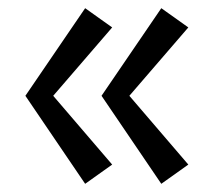

<svg xmlns="http://www.w3.org/2000/svg" viewBox="-20 -519 532 469"><path d="M42 -285 188 -499 254 -452 110 -285 254 -117 188 -70ZM228 -285 374 -499 440 -452 296 -285 440 -117 374 -70Z"/></svg>

Font: Fahkwang Medium
Style: Regular
Weight: 500
Version: Version 1.000; ttfautohint (v1.6)